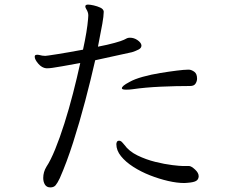

<svg xmlns="http://www.w3.org/2000/svg" viewBox="-20 -793 1040 835"><path d="M595 -594Q595 -584 582.5 -577.5Q570 -571 554 -566L394 -531Q375 -447 350.5 -354Q326 -261 298 -173.5Q270 -86 240 -18Q230 3 222 12.5Q214 22 199 22Q183 22 175.5 10Q168 -2 168 -19Q168 -45 182 -68Q200 -95 220 -144Q240 -193 260 -256Q280 -319 297.5 -387Q315 -455 329 -519Q280 -510 251.5 -505Q223 -500 208.5 -498Q194 -496 186 -496H181Q162 -498 146.5 -516Q131 -534 131 -546Q131 -553 136 -554Q138 -555 141 -555Q146 -555 152.5 -553.5Q159 -552 164 -551Q168 -551 171 -550.5Q174 -550 177 -550Q182 -550 229.5 -557.5Q277 -565 341 -577Q350 -618 355.5 -651.5Q361 -685 363 -710Q363 -713 363.5 -717.5Q364 -722 364 -726Q364 -733 362 -739Q360 -746 355.5 -753Q351 -760 351 -765Q351 -773 363 -773Q372 -773 387.5 -769.5Q403 -766 416 -760Q429 -754 431 -744V-740Q431 -724 425 -689.5Q419 -655 406 -590Q448 -598 478.5 -606.5Q509 -615 519 -620L533 -627Q536 -628 539 -628.5Q542 -629 545 -629Q563 -629 578 -618.5Q593 -608 595 -597ZM803 -490Q814 -489 825.5 -480.5Q837 -472 837 -451Q837 -440 830.5 -429.5Q824 -419 807 -419Q746 -419 679 -416Q612 -413 557 -405Q550 -404 543 -403.5Q536 -403 529 -403Q510 -403 510 -409Q510 -414 517.5 -420.5Q525 -427 544 -437Q565 -449 601 -459Q637 -469 677 -475.5Q717 -482 749.5 -486Q782 -490 797 -490ZM844 -25Q843 -12 832.5 -6Q822 0 796 2Q792 2 789 2.5Q786 3 782 3Q750 3 711 -6Q672 -15 632.5 -30.5Q593 -46 559.5 -67.5Q526 -89 506 -114Q486 -139 486 -166Q486 -171 488.5 -176Q491 -181 498 -181Q505 -181 511 -174.5Q517 -168 521 -163Q541 -135 578 -117Q615 -99 655.5 -89Q696 -79 729.5 -75Q763 -71 776 -71H803Q813 -70 828.5 -55.5Q844 -41 844 -27Z"/></svg>

Font: QiushuiShotai Bright
Style: Regular
Weight: 400
Designer: Christian Thalmann (Catharsis Fonts)
Version: Version 1.250;